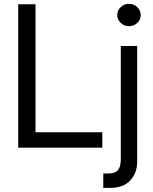

<svg xmlns="http://www.w3.org/2000/svg" viewBox="-20 -749 778 974"><path d="M72.3 0V-727.5H160.2V-78.1H499V0ZM592.8 -515.6H675.8V72.3Q675.8 128.4 640.6 166.3Q605.5 204.1 540 204.1H503.9V130.9H532.2Q564 130.9 578.4 113.8Q592.8 96.7 592.8 59.6ZM634.3 -616.2Q609.9 -616.2 592.3 -632.8Q574.7 -649.4 574.7 -672.9Q574.7 -696.3 592.3 -712.9Q609.9 -729.5 634.3 -729.5Q658.7 -729.5 676.3 -712.9Q693.8 -696.3 693.8 -672.9Q693.8 -649.4 676.3 -632.8Q658.7 -616.2 634.3 -616.2Z"/></svg>

Font: Inter Display
Style: Regular
Weight: 400
Designer: Rasmus Andersson
Foundry: rsms
Version: Version 4.000;git-37864ae